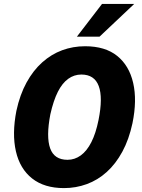

<svg xmlns="http://www.w3.org/2000/svg" viewBox="-20 -953 730 984"><path d="M308 11Q207 11 144.5 -38.5Q82 -88 61.5 -177.5Q41 -267 64 -385Q82 -468 116 -530Q150 -592 196.5 -633.5Q243 -675 298.5 -695.5Q354 -716 416 -716Q519 -716 580.5 -666.5Q642 -617 662.5 -528Q683 -439 659 -322Q641 -238 607 -175.5Q573 -113 527 -71.5Q481 -30 425 -9.5Q369 11 308 11ZM326 -134Q363 -134 394 -156.5Q425 -179 448 -224Q471 -269 485 -338Q508 -453 486 -512Q464 -571 397 -571Q360 -571 329.5 -549Q299 -527 276.5 -482.5Q254 -438 238 -367Q216 -252 237 -193Q258 -134 326 -134ZM374 -765 503 -933H668L490 -765Z"/></svg>

Font: Nunito Sans 10pt Condensed Black
Style: Italic
Weight: 900
Width: 3
Italic angle: -9°
Designer: Vernon Adams
Foundry: Vernon Adams
Version: Version 3.101;gftools[0.9.27]